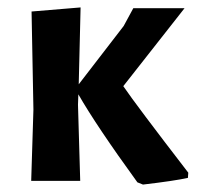

<svg xmlns="http://www.w3.org/2000/svg" viewBox="-20 -487 534 517"><path d="M64 0 70 -192 65 -456 197 -467 192 -260 313 -417 339 -465H477L312 -255Q346 -205 487 -22L486 -8Q450 0 365 10L350 4Q239 -149 191 -233L190 -205L196 0Z"/></svg>

Font: Alegreya Sans
Style: Bold
Weight: 700
Designer: Juan Pablo del Peral
Foundry: Huerta Tipografica
Version: Version 2.007